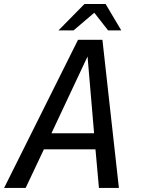

<svg xmlns="http://www.w3.org/2000/svg" viewBox="-72 -925 694 945"><path d="M343.8 -905.3H447.8L524.9 -775.4H460L392.1 -862.3L290 -775.4H215.8ZM312 -729H432.1L513.2 0H415L397.9 -189.9H144L54.2 0H-51.8ZM391.1 -269 358.9 -647 181.2 -269Z"/></svg>

Font: Hack
Style: Italic
Weight: 400
Italic angle: -11°
Monospace: yes
Designer: Christopher Simpkins
Foundry: Christopher Simpkins
Version: Version 2.019; ttfautohint (v1.4.1) -l 4 -r 80 -G 350 -x 0 -